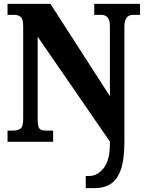

<svg xmlns="http://www.w3.org/2000/svg" viewBox="-20 -734 752 994"><path d="M424 240V177H443Q484 177 516.5 136.5Q549 96 549 9V-1L175 -544V-120Q175 -78 184.5 -68Q194 -58 217 -58H255V0H19V-58H48Q72 -58 86 -68Q100 -78 100 -120V-598Q100 -637 86.5 -647Q73 -657 56 -657H19V-714H241L549 -236V-598Q549 -632 536.5 -644.5Q524 -657 507 -657H468V-714H705V-657H668Q648 -657 636 -643Q624 -629 624 -594V1Q624 91 606 143Q588 195 554 217.5Q520 240 470 240Z"/></svg>

Font: Noto Serif Lao Condensed Black
Style: Regular
Weight: 900
Width: 3
Designer: Monotype Design Team
Foundry: Monotype Imaging Inc.
Version: Version 2.003; ttfautohint (v1.8.4.7-5d5b)